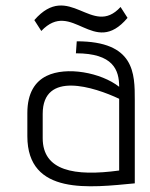

<svg xmlns="http://www.w3.org/2000/svg" viewBox="-20 -657 536 688"><path d="M463 -298C463 -394 463 -509 255 -509L252 -466C386 -466 407 -406 407 -346C342 -397 218 -420 147 -385C106 -365 78 -324 78 -252V-169C78 45 304 15 463 0ZM407 -46C246 -24 133 -45 133 -162V-249C133 -405 318 -345 407 -303ZM412 -632C310 -520 228 -728 103 -585L128 -546C239 -663 315 -448 437 -593Z"/></svg>

Font: Advent Pro
Style: Regular
Weight: 400
Designer: Andreas Kalpakidis
Foundry: Andreas Kalpakidis
Version: Version 2.002 2008